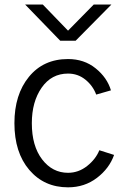

<svg xmlns="http://www.w3.org/2000/svg" viewBox="-20 -801 542 839"><path d="M43 -262.7Q43 -387.7 106.4 -465.3Q169.9 -543 277.3 -543Q347.7 -543 397.9 -502.4Q448.2 -461.9 464.8 -406.2L400.4 -387.7Q385.7 -426.8 353 -453.1Q320.3 -479.5 277.3 -479.5Q205.1 -479.5 162.1 -418Q119.1 -356.4 119.1 -262.7Q119.1 -163.1 164.1 -104.5Q209 -45.9 277.3 -45.9Q323.2 -45.9 360.8 -75.7Q398.4 -105.5 414.1 -144.5L478.5 -124Q458 -65.4 403.8 -23.9Q349.6 17.6 277.3 17.6Q172.9 17.6 107.9 -58.6Q43 -134.8 43 -262.7ZM89.8 -781.2H167L277.3 -667L389.6 -781.2H466.8L310.5 -623H243.2Z"/></svg>

Font: Gothic A1
Style: Regular
Weight: 400
Designer: HanYang I&C Co.,Ltd.
Foundry: HanYang I&C Co.,Ltd.
Version: Version 2.50